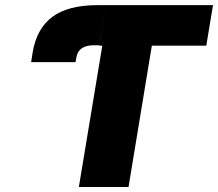

<svg xmlns="http://www.w3.org/2000/svg" viewBox="-20 -748 872 768"><path d="M104.5 -499.5 110.8 -539.6Q127 -634.3 189.9 -680.9Q252.9 -727.5 371.1 -727.5H403.8L377 -566.9H354.5Q324.2 -566.9 306.6 -554.4Q289.1 -542 285.2 -517.1L282.2 -499.5ZM377 -565.4 403.8 -727.5H832L805.2 -565.4H587.4L494.1 0H295.4L389.2 -565.4Z"/></svg>

Font: Inter 18pt Black
Style: Italic
Weight: 900
Italic angle: -9.3988°
Designer: Rasmus Andersson
Foundry: rsms
Version: Version 4.001;git-66647c0bb